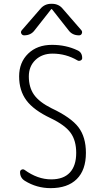

<svg xmlns="http://www.w3.org/2000/svg" viewBox="-20 -975 540 1005"><path d="M252 -955.1Q288.1 -955.1 309.6 -927.7L406.2 -816.4Q412.1 -808.6 408.2 -799.3Q404.3 -790 393.6 -790Q358.4 -790 338.9 -816.4L252 -926.8Q251 -927.7 250 -927.7L248 -926.8L161.1 -816.4Q141.6 -790 106.4 -790Q96.7 -790 91.8 -798.8Q86.9 -807.6 93.8 -816.4L190.4 -927.7Q212.9 -955.1 248 -955.1ZM245.1 -356.4Q156.2 -398.4 118.2 -449.7Q80.1 -501 80.1 -575.2Q80.1 -648.4 127.4 -694.3Q174.8 -740.2 252 -740.2Q325.2 -740.2 384.8 -711.9Q410.2 -701.2 410.2 -670.9Q410.2 -662.1 401.4 -658.2Q392.6 -654.3 384.8 -659.2Q325.2 -694.3 254.9 -694.3Q200.2 -694.3 165.5 -661.1Q130.9 -627.9 130.9 -575.2Q130.9 -517.6 158.2 -479Q185.5 -440.4 250 -408.2Q351.6 -360.4 390.6 -309.1Q429.7 -257.8 429.7 -174.8Q429.7 -85 381.8 -37.6Q334 9.8 245.1 9.8Q171.9 9.8 110.4 -28.3Q85 -43.9 85 -74.2Q85 -83 92.8 -86.9Q100.6 -90.8 108.4 -85.9Q176.8 -36.1 248 -36.1Q312.5 -36.1 345.7 -71.8Q378.9 -107.4 378.9 -174.8Q378.9 -239.3 349.6 -279.8Q320.3 -320.3 245.1 -356.4Z"/></svg>

Font: Rounded-L Mgen+ 1m light
Style: Regular
Weight: 200
Designer: [Source Han Sans]
Ryoko NISHIZUKA  (kana & ideographs); Paul D. Hunt (Latin, Greek & Cyrillic); Wenlong ZHANG  (bopomofo
Version: Version 1.059.20150602